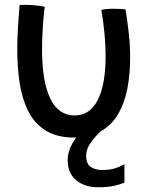

<svg xmlns="http://www.w3.org/2000/svg" viewBox="-20 -541 629 790"><path d="M492 135V210.5Q474.5 218 448.2 223.8Q422 229.5 383 229.5Q328.5 229.5 293.5 200.5Q258.5 171.5 258.5 118Q258.5 92.5 268.2 69Q278 45.5 293.5 24.5Q290 25 286 25Q214.5 25 168.5 -3.5Q122.5 -32 97 -82Q71.5 -132 61.2 -197.5Q51 -263 51 -337.5Q51 -382.5 54 -429.2Q57 -476 60.5 -520.5Q69 -521 82.8 -521Q96.5 -521 108 -520.5Q123.5 -519.5 138.8 -517.5Q154 -515.5 164 -513Q158.5 -468 155.8 -424Q153 -380 153 -339Q153 -206.5 186.5 -136.2Q220 -66 287 -66Q349.5 -66 382 -129.2Q414.5 -192.5 414.5 -309.5Q414.5 -354 410 -402.8Q405.5 -451.5 397 -500Q414.5 -505 447.5 -505Q459.5 -505 473.8 -504.2Q488 -503.5 496.5 -502Q504.5 -453.5 510 -402.8Q515.5 -352 515.5 -303.5Q515.5 -236 504 -176.5Q492.5 -117 466 -71.5Q439.5 -26 395 -1Q372.5 19 353.5 45.8Q334.5 72.5 334.5 99Q334.5 133 353.2 145.8Q372 158.5 400.5 158.5Q428.5 158.5 449 152.8Q469.5 147 492 135Z"/></svg>

Font: Grandstander
Style: Regular
Weight: 400
Designer: Tyler Finck
Foundry: Etcetera Type Co
Version: Version 1.200; ttfautohint (v1.8.3)